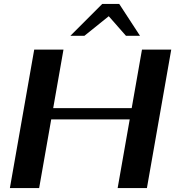

<svg xmlns="http://www.w3.org/2000/svg" viewBox="-20 -951 886 971"><path d="M153 -700H301L249 -404H646L698 -700H846L723 0H575L636 -347H239L178 0H30ZM497 -931H583L688 -770H617L530 -869L407 -770H336Z"/></svg>

Font: Fahkwang SemiBold
Style: Italic
Weight: 600
Italic angle: -10°
Version: Version 1.000; ttfautohint (v1.6)